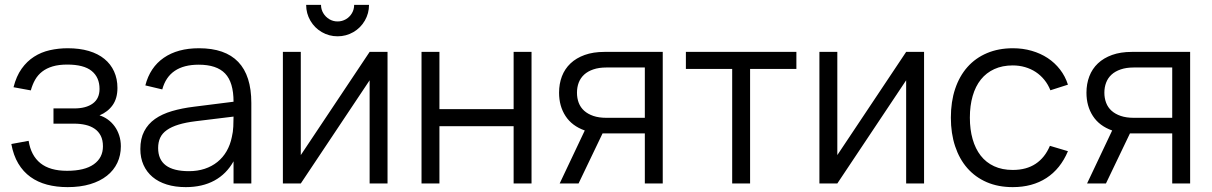

<svg xmlns="http://www.w3.org/2000/svg" viewBox="-20 -753 4974 788"><path d="M257.5 15Q212 15 173.2 4.8Q134.5 -5.5 104.8 -27Q75 -48.5 55 -82Q35 -115.5 26.5 -162L97.5 -175Q107 -114.5 146 -83.2Q185 -52 255 -52Q327.5 -52 365 -78.8Q402.5 -105.5 402.5 -152.5Q402.5 -178 393.5 -195.8Q384.5 -213.5 368.5 -224.5Q352.5 -235.5 331 -240.5Q309.5 -245.5 284.5 -245.5H199.5V-308H284.5Q333 -308 360.8 -328.2Q388.5 -348.5 388.5 -388Q388.5 -435.5 356.2 -461.8Q324 -488 256 -488Q221.5 -488 196.2 -480.5Q171 -473 153.2 -459.2Q135.5 -445.5 124.2 -425.8Q113 -406 106.5 -382L35.5 -395Q47 -440.5 68.8 -471Q90.5 -501.5 119.8 -520.2Q149 -539 184.5 -547Q220 -555 258 -555Q306.5 -555 344.5 -543.8Q382.5 -532.5 408.5 -511.2Q434.5 -490 448.2 -459.8Q462 -429.5 462 -392Q462 -349.5 442.5 -321.8Q423 -294 388.5 -279.5Q406.5 -274 422.5 -262.5Q438.5 -251 450.5 -234.5Q462.5 -218 469.2 -197.2Q476 -176.5 476 -152.5Q476 -115.5 461.5 -84.8Q447 -54 419 -31.8Q391 -9.5 350.2 2.8Q309.5 15 257.5 15Z M796.5 -555Q1011.5 -555 1011.5 -330.5V0H938.5V-91Q909.5 -39 860 -12Q810.5 15 742.5 15Q699 15 664.5 4.2Q630 -6.5 606 -26.8Q582 -47 569 -76Q556 -105 556 -141.5Q556 -184 571.8 -214.2Q587.5 -244.5 616.2 -264.8Q645 -285 685.8 -297Q726.5 -309 776 -315L938.5 -335.5Q938.5 -415 904 -451.2Q869.5 -487.5 795.5 -487.5Q673.5 -487.5 646 -386L576.5 -402.5Q595.5 -476.5 652.2 -515.8Q709 -555 796.5 -555ZM783 -255.5Q742 -250.5 712.8 -241.5Q683.5 -232.5 664.8 -219.2Q646 -206 637.5 -187.8Q629 -169.5 629 -145.5Q629 -50.5 755.5 -50.5Q790.5 -50.5 820 -60.2Q849.5 -70 872.2 -88.2Q895 -106.5 910 -132.5Q925 -158.5 931.5 -190.5Q936.5 -211 937.5 -233.8Q938.5 -256.5 938.5 -274.5Z M1365.5 -604Q1330.5 -604 1300.8 -621.2Q1271 -638.5 1253.8 -668.2Q1236.5 -698 1236.5 -733H1297.5Q1297.5 -714.5 1306.8 -699Q1316 -683.5 1331.5 -674.2Q1347 -665 1365.5 -665Q1384 -665 1399.8 -674.2Q1415.5 -683.5 1424.5 -699Q1433.5 -714.5 1433.5 -733H1494.5Q1494.5 -698 1477.2 -668.2Q1460 -638.5 1430.2 -621.2Q1400.5 -604 1365.5 -604ZM1570.5 -540V0H1497V-423.5L1214.5 0H1141V-540H1214.5V-116.5L1497 -540Z M1710 0V-540H1783.5V-305H2088V-540H2161.5V0H2088V-235H1783.5V0Z M2277 0 2380 -217.5Q2327.5 -236 2301 -276.8Q2274.5 -317.5 2274.5 -372.5Q2274.5 -409 2286.2 -439.8Q2298 -470.5 2321.5 -492.8Q2345 -515 2379.8 -527.5Q2414.5 -540 2460.5 -540H2700V0H2626.5V-205.5H2460.5H2453L2354.5 0ZM2468.5 -476Q2438 -476 2415.2 -468.2Q2392.5 -460.5 2377.5 -446.8Q2362.5 -433 2355.2 -414Q2348 -395 2348 -372.5Q2348 -350 2355.2 -331Q2362.5 -312 2377.5 -298.5Q2392.5 -285 2415.2 -277.2Q2438 -269.5 2468.5 -269.5H2626.5V-476Z M2985 0V-470H2795V-540H3248.5V-470H3058.5V0Z M3772.5 -540V0H3699V-423.5L3416.5 0H3343V-540H3416.5V-116.5L3699 -540Z M4136.5 15Q4077 15 4030 -5.2Q3983 -25.5 3950.2 -62.8Q3917.5 -100 3900 -152.8Q3882.5 -205.5 3882.5 -270Q3882.5 -335.5 3900 -388Q3917.5 -440.5 3950.5 -477.8Q3983.5 -515 4030.8 -535Q4078 -555 4137 -555Q4178 -555 4214.2 -544.5Q4250.5 -534 4279.8 -514.8Q4309 -495.5 4330.5 -467.8Q4352 -440 4363 -405.5L4291 -382.5Q4281.5 -406.5 4266 -425.5Q4250.5 -444.5 4230.8 -457.5Q4211 -470.5 4187 -477.5Q4163 -484.5 4136.5 -484.5Q4094 -484.5 4061 -469.5Q4028 -454.5 4005.8 -426.8Q3983.5 -399 3972 -359.2Q3960.5 -319.5 3960.5 -270Q3960.5 -221.5 3971.8 -182Q3983 -142.5 4005 -114.2Q4027 -86 4060 -70.8Q4093 -55.5 4136.5 -55.5Q4192.5 -55.5 4230.5 -80.8Q4268.5 -106 4289 -154.5L4363 -132.5Q4332.5 -60 4274.8 -22.5Q4217 15 4136.5 15Z M4441.5 0 4544.5 -217.5Q4492 -236 4465.5 -276.8Q4439 -317.5 4439 -372.5Q4439 -409 4450.8 -439.8Q4462.5 -470.5 4486 -492.8Q4509.5 -515 4544.2 -527.5Q4579 -540 4625 -540H4864.5V0H4791V-205.5H4625H4617.5L4519 0ZM4633 -476Q4602.5 -476 4579.8 -468.2Q4557 -460.5 4542 -446.8Q4527 -433 4519.8 -414Q4512.5 -395 4512.5 -372.5Q4512.5 -350 4519.8 -331Q4527 -312 4542 -298.5Q4557 -285 4579.8 -277.2Q4602.5 -269.5 4633 -269.5H4791V-476Z"/></svg>

Font: Vela Sans
Style: Regular
Weight: 400
Designer: Principal design: Mikhail Sharanda - project Manrope.
Design modification: Ravid Balaliev
Foundry: Mikhail Sharanda
Version: Version 1.001;August 23, 2023;FontCreator 14.0.0.2901 64-bit